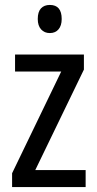

<svg xmlns="http://www.w3.org/2000/svg" viewBox="-20 -758 393 778"><path d="M327 0H29V-56L228 -468H41V-537H320V-476L123 -69H327ZM182 -738Q230 -738 230 -681Q230 -654 217 -639Q204 -624 182 -624Q160 -624 146.5 -639Q133 -654 133 -681Q133 -710 146 -724Q159 -738 182 -738Z"/></svg>

Font: Noto Sans Tamil Condensed
Style: Regular
Weight: 400
Width: 3
Designer: Jelle Bosma - Monotype Design Team
Foundry: Monotype Imaging Inc.
Version: Version 2.004; ttfautohint (v1.8.4.7-5d5b)